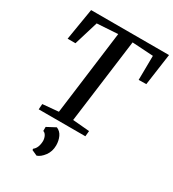

<svg xmlns="http://www.w3.org/2000/svg" viewBox="-236 -871 1147 1272"><g transform="rotate(30 337.5 -235.0)"><path d="M675 -743 641 -501 583 -500 585 -685 424 -695 340 -53 468 -42 464 0H107L110 -42L231 -53L314 -695L155 -685L99 -501H39L79 -743ZM206 244Q221 233 229 212.5Q237 192 237 165Q236 145 227.5 129Q219 113 205 109V78L271 43Q300 55 313.5 84.5Q327 114 327 149Q327 196 301.5 230Q276 264 248 273L206 254Z"/></g></svg>

Font: Koeln Type Serif
Style: Italic
Weight: 400
Italic angle: -8°
Designer: Eben Sorkin
Foundry: Eben Sorkin
Version: Version 2.002